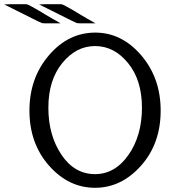

<svg xmlns="http://www.w3.org/2000/svg" viewBox="-85 -871 841 913"><path d="M-65 -850 -35 -851H33Q36 -851 38 -851Q40 -851 42.5 -850.5Q45 -850 48.5 -848.5Q52 -847 56 -845Q60 -843 67 -839Q74 -835 81.5 -831Q89 -827 101.5 -819.5Q114 -812 127 -804Q140 -796 161 -784Q182 -772 203 -760H130L115 -761L93 -771ZM101 -850 131 -851H199Q202 -851 204 -851Q206 -851 208.5 -850.5Q211 -850 214.5 -848.5Q218 -847 222 -845Q226 -843 233 -839Q240 -835 247.5 -831Q255 -827 267.5 -819.5Q280 -812 293 -804Q306 -796 327 -784Q348 -772 369 -760H296L281 -761L259 -771ZM55 -345Q55 -500 147.5 -608Q240 -716 368 -716Q494 -716 586.5 -608Q679 -500 679 -345Q679 -188 585.5 -83Q492 22 367 22Q241 22 148 -83.5Q55 -189 55 -345ZM367 -43Q462 -43 526 -134.5Q590 -226 590 -359Q590 -490 524 -571Q458 -652 367 -652Q277 -652 211 -571Q145 -490 145 -359Q145 -228 207 -135.5Q269 -43 367 -43Z"/></svg>

Font: CMU Sans Serif
Style: Medium
Weight: 500
Version: Version 0.7.0